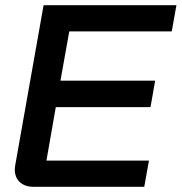

<svg xmlns="http://www.w3.org/2000/svg" viewBox="-20 -720 700 740"><path d="M37 -67Q37 -73 39 -85L148 -700H660L642 -599H247L213 -409H578L560 -307H195L159 -101H554L536 0H110Q76 0 56.5 -18Q37 -36 37 -67Z"/></svg>

Font: Bai Jamjuree SemiBold
Style: Italic
Weight: 600
Italic angle: -10°
Version: Version 1.000; ttfautohint (v1.6)